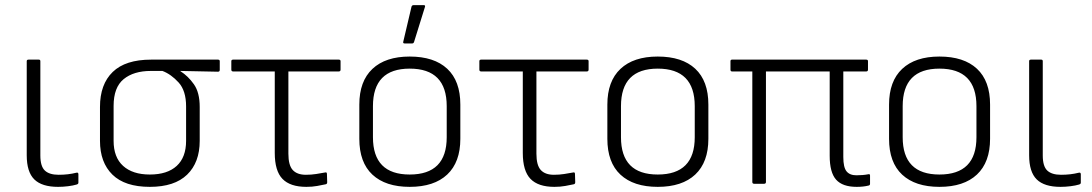

<svg xmlns="http://www.w3.org/2000/svg" viewBox="-20 -715 4249 747"><path d="M206 12Q143 12 113.5 -17Q84 -46 84 -111V-477Q84 -483 91 -483H131Q137 -483 137 -477V-110Q137 -68 154.5 -51.5Q172 -35 208 -35Q227 -35 244 -37Q261 -39 277 -43Q285 -45 285 -37V-4Q285 1 278 3Q265 7 245 9.5Q225 12 206 12Z M563 12Q466 12 417.5 -35.5Q369 -83 369 -167V-299Q369 -387 418.5 -435Q468 -483 568 -483H828Q835 -483 835 -477V-443Q835 -436 828 -436L682 -439V-438Q712 -419 734.5 -387Q757 -355 757 -299V-167Q757 -83 708 -35.5Q659 12 563 12ZM563 -36Q631 -36 667.5 -69.5Q704 -103 704 -167V-301Q704 -362 675 -394Q646 -426 612 -439H567Q500 -439 461 -407Q422 -375 422 -303V-167Q422 -103 459 -69.5Q496 -36 563 -36Z M1172 12Q1109 12 1079 -19Q1049 -50 1049 -120V-437H887Q880 -437 880 -444V-477Q880 -483 887 -483H1298Q1305 -483 1305 -477V-444Q1305 -437 1298 -437H1102V-117Q1102 -72 1119 -53.5Q1136 -35 1170 -35Q1191 -35 1210 -38Q1229 -41 1245 -44Q1252 -46 1252 -38L1253 -6Q1253 1 1247 2Q1233 5 1214 8.5Q1195 12 1172 12Z M1574 12Q1480 12 1429 -35.5Q1378 -83 1378 -175V-308Q1378 -399 1429 -447Q1480 -495 1574 -495Q1669 -495 1720 -447.5Q1771 -400 1771 -308V-175Q1771 -84 1720 -36Q1669 12 1574 12ZM1574 -36Q1718 -36 1718 -181V-302Q1718 -448 1574 -448Q1431 -448 1431 -302V-181Q1431 -36 1574 -36ZM1554 -546Q1547 -546 1549 -553L1581 -689Q1583 -695 1589 -695H1629Q1636 -695 1633 -687L1591 -552Q1589 -546 1584 -546Z M2137 12Q2074 12 2044 -19Q2014 -50 2014 -120V-437H1852Q1845 -437 1845 -444V-477Q1845 -483 1852 -483H2263Q2270 -483 2270 -477V-444Q2270 -437 2263 -437H2067V-117Q2067 -72 2084 -53.5Q2101 -35 2135 -35Q2156 -35 2175 -38Q2194 -41 2210 -44Q2217 -46 2217 -38L2218 -6Q2218 1 2212 2Q2198 5 2179 8.5Q2160 12 2137 12Z M2539 12Q2445 12 2394 -35.5Q2343 -83 2343 -175V-308Q2343 -399 2394 -447Q2445 -495 2539 -495Q2634 -495 2685 -447.5Q2736 -400 2736 -308V-175Q2736 -84 2685 -36Q2634 12 2539 12ZM2539 -36Q2683 -36 2683 -181V-302Q2683 -448 2539 -448Q2396 -448 2396 -302V-181Q2396 -36 2539 -36Z M3313 12Q3258 12 3233 -16Q3208 -44 3208 -109V-437H2960V-7Q2960 0 2953 0H2914Q2907 0 2907 -7V-437H2828Q2822 -437 2822 -444V-477Q2822 -483 2828 -483H3350Q3357 -483 3357 -477V-444Q3357 -437 3350 -437H3261V-104Q3261 -64 3273.5 -48.5Q3286 -33 3312 -33Q3324 -33 3336 -34Q3348 -35 3358 -37Q3365 -39 3365 -32V0Q3365 6 3359 7Q3339 12 3313 12Z M3635 12Q3541 12 3490 -35.5Q3439 -83 3439 -175V-308Q3439 -399 3490 -447Q3541 -495 3635 -495Q3730 -495 3781 -447.5Q3832 -400 3832 -308V-175Q3832 -84 3781 -36Q3730 12 3635 12ZM3635 -36Q3779 -36 3779 -181V-302Q3779 -448 3635 -448Q3492 -448 3492 -302V-181Q3492 -36 3635 -36Z M4106 12Q4043 12 4013.5 -17Q3984 -46 3984 -111V-477Q3984 -483 3991 -483H4031Q4037 -483 4037 -477V-110Q4037 -68 4054.5 -51.5Q4072 -35 4108 -35Q4127 -35 4144 -37Q4161 -39 4177 -43Q4185 -45 4185 -37V-4Q4185 1 4178 3Q4165 7 4145 9.5Q4125 12 4106 12Z"/></svg>

Font: Sofia Sans Light
Style: Regular
Weight: 300
Designer: Botio Nikoltchev, Ani Petrova
Foundry: lettersoup
Version: Version 4.100; ttfautohint (v1.8.3)